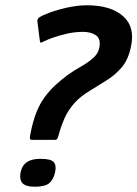

<svg xmlns="http://www.w3.org/2000/svg" viewBox="-20 -692 522 729"><path d="M103 -161Q94 -161 93.5 -166Q93 -171 95 -181Q104 -229 117.5 -263.5Q131 -298 149.5 -323Q168 -348 190 -368.5Q212 -389 238 -408Q260 -424 287 -439Q314 -454 335 -473Q356 -492 358 -518Q362 -546 343.5 -558.5Q325 -571 295 -571Q264 -571 235.5 -564.5Q207 -558 184 -550Q161 -542 149 -536Q139 -532 136 -530Q133 -528 131 -539L122 -611Q121 -621 130 -626.5Q139 -632 146 -635Q185 -652 229.5 -662Q274 -672 309 -672Q401 -672 447.5 -630.5Q494 -589 477 -514Q467 -465 441.5 -435.5Q416 -406 384 -386.5Q352 -367 322 -348Q285 -326 262 -300Q239 -274 225.5 -244Q212 -214 202 -177Q199 -167 196.5 -164Q194 -161 190 -161ZM58 -37Q63 -63 81.5 -76Q100 -89 134 -89Q174 -89 184.5 -76Q195 -63 189 -37Q183 -11 167.5 3Q152 17 112 17Q77 17 65 3Q53 -11 58 -37Z"/></svg>

Font: Glory Thin
Style: Bold Italic
Weight: 700
Italic angle: -12°
Version: Version 1.011